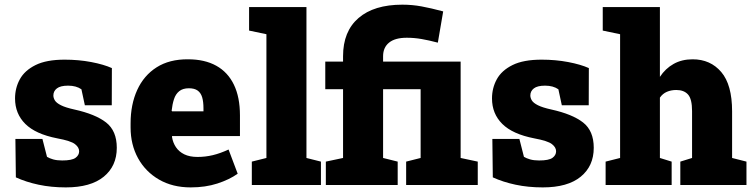

<svg xmlns="http://www.w3.org/2000/svg" viewBox="-20 -792 3222 822"><path d="M261.7 10.3Q199.2 10.3 145.3 -1.2Q91.3 -12.7 47.9 -32.7L45.9 -197.3H161.6L181.2 -120.6Q191.4 -114.3 207.5 -109.6Q223.6 -105 246.1 -105Q287.6 -105 303.2 -116.2Q318.8 -127.4 318.8 -144.5Q318.8 -161.1 301 -175Q283.2 -189 225.1 -199.7Q132.3 -217.8 88.4 -261.5Q44.4 -305.2 44.4 -370.6Q44.4 -415 64.9 -452.6Q85.4 -490.2 132.1 -513.4Q178.7 -536.6 256.8 -536.6Q316.4 -536.6 370.4 -526.4Q424.3 -516.1 459 -500.5L458.5 -341.3H343.3L328.6 -409.7Q317.4 -417.5 303.2 -421.4Q289.1 -425.3 271.5 -425.3Q238.8 -425.3 223.6 -413.6Q208.5 -401.9 208.5 -383.3Q208.5 -372.6 215.1 -361.8Q221.7 -351.1 241.2 -341.3Q260.7 -331.5 298.3 -323.2Q388.7 -303.2 434.3 -267.6Q480 -231.9 480 -159.2Q480 -81.1 424.1 -35.4Q368.2 10.3 261.7 10.3Z M796.4 10.3Q718.8 10.3 660.9 -23.2Q603 -56.6 571 -114.7Q539.1 -172.9 539.1 -246.1V-264.2Q539.1 -344.7 567.4 -406.7Q595.7 -468.8 650.4 -503.7Q705.1 -538.6 784.7 -538.1Q856.4 -538.1 906 -510.5Q955.6 -482.9 981.4 -429.4Q1007.3 -376 1007.3 -297.9V-209.5H716.8L716.3 -206.1Q720.2 -181.2 733.2 -161.9Q746.1 -142.6 769 -131.3Q792 -120.1 825.7 -120.1Q858.9 -120.1 890.9 -127.7Q922.9 -135.3 958.5 -151.9L997.6 -48.3Q961.9 -22.9 910.6 -6.3Q859.4 10.3 796.4 10.3ZM716.8 -315.4H851.1V-328.1Q851.1 -356.4 845.5 -375.5Q839.8 -394.5 826.2 -404.3Q812.5 -414.1 788.6 -414.1Q762.7 -414.1 747.3 -401.6Q731.9 -389.2 724.9 -367.4Q717.8 -345.7 714.8 -317.9Z M1058.1 0V-100.1L1120.6 -115.7V-645.5L1046.4 -661.1V-761.7H1292V-115.7L1354 -100.1V0Z M1375 0V-100.1L1448.7 -115.7V-410.2H1372.6V-528.3H1448.7V-551.3Q1448.7 -657.7 1514.9 -714.8Q1581.1 -772 1702.6 -772Q1744.6 -772 1784.7 -764.6Q1824.7 -757.3 1877.4 -743.2L1854.5 -609.4Q1815.9 -619.6 1784.4 -625Q1752.9 -630.4 1721.7 -630.4Q1671.4 -630.4 1645.8 -609.6Q1620.1 -588.9 1620.1 -551.3V-528.3H1952.1V-115.7L2025.4 -100.1V0H1718.8V-100.1L1780.8 -115.7V-410.2H1620.1V-115.7L1682.6 -100.1V0Z M2303.7 10.3Q2241.2 10.3 2187.3 -1.2Q2133.3 -12.7 2089.8 -32.7L2087.9 -197.3H2203.6L2223.1 -120.6Q2233.4 -114.3 2249.5 -109.6Q2265.6 -105 2288.1 -105Q2329.6 -105 2345.2 -116.2Q2360.8 -127.4 2360.8 -144.5Q2360.8 -161.1 2343 -175Q2325.2 -189 2267.1 -199.7Q2174.3 -217.8 2130.4 -261.5Q2086.4 -305.2 2086.4 -370.6Q2086.4 -415 2106.9 -452.6Q2127.4 -490.2 2174.1 -513.4Q2220.7 -536.6 2298.8 -536.6Q2358.4 -536.6 2412.4 -526.4Q2466.3 -516.1 2501 -500.5L2500.5 -341.3H2385.3L2370.6 -409.7Q2359.4 -417.5 2345.2 -421.4Q2331.1 -425.3 2313.5 -425.3Q2280.8 -425.3 2265.6 -413.6Q2250.5 -401.9 2250.5 -383.3Q2250.5 -372.6 2257.1 -361.8Q2263.7 -351.1 2283.2 -341.3Q2302.7 -331.5 2340.3 -323.2Q2430.7 -303.2 2476.3 -267.6Q2522 -231.9 2522 -159.2Q2522 -81.1 2466.1 -35.4Q2410.2 10.3 2303.7 10.3Z M2572.8 0V-100.1L2634.8 -115.7V-645.5L2560.5 -661.1V-761.7H2805.2V-462.9Q2828.6 -498.5 2863.8 -518.3Q2898.9 -538.1 2945.3 -538.1Q3021.5 -538.1 3067.9 -483.6Q3114.3 -429.2 3114.3 -315.4V-115.7L3175.8 -100.1V0H2892.6V-100.1L2942.9 -115.7V-316.4Q2942.9 -368.2 2925.5 -387.5Q2908.2 -406.7 2875.5 -406.7Q2853 -406.7 2835 -398.9Q2816.9 -391.1 2805.2 -374V-115.7L2855.5 -100.1V0Z"/></svg>

Font: Roboto Slab LO Black
Style: Regular
Weight: 900
Designer: Google
Version: Version 2.000